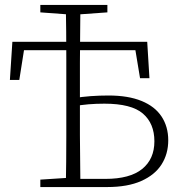

<svg xmlns="http://www.w3.org/2000/svg" viewBox="-20 -756 730 776"><path d="M20 -433 30 -587H575L584 -440H546L522 -585L549 -553H55L82 -585L58 -433ZM278 0V-33H406Q505 -33 554.5 -73Q604 -113 604 -185Q604 -257 557.5 -297Q511 -337 402 -337Q369 -337 338 -334.5Q307 -332 276 -326V-359Q312 -365 347 -367.5Q382 -370 419 -370Q498 -370 552 -348Q606 -326 633 -285Q660 -244 660 -189Q660 -134 633 -91.5Q606 -49 551 -24.5Q496 0 413 0ZM246 0Q247 -51 247.5 -102Q248 -153 248 -205Q248 -257 248 -309V-409Q248 -462 248 -517.5Q248 -573 247.5 -628.5Q247 -684 246 -736H305Q305 -684 304 -626.5Q303 -569 303 -502Q303 -435 303 -355V-320Q303 -263 303 -209Q303 -155 304 -103Q305 -51 305 0ZM143 -706V-736H414V-706L288 -697H266ZM143 0V-30L266 -38H274V0Z"/></svg>

Font: Source Serif 4 18pt Light
Style: Regular
Weight: 300
Designer: Frank Grießhammer
Foundry: Adobe Systems Incorporated
Version: Version 4.004;hotconv 1.0.116;makeotfexe 2.5.65601